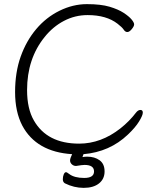

<svg xmlns="http://www.w3.org/2000/svg" viewBox="-20 -731 743 929"><path d="M389 67Q378 67 348 72Q336 72 327.5 64Q319 56 319 45.5Q319 35 329 15Q156 4 88 -123Q53 -190 53 -285.5Q53 -381 80 -457Q107 -533 155 -590Q203 -647 268 -679Q333 -711 400.5 -711Q468 -711 510 -698.5Q552 -686 578 -669Q604 -652 616.5 -637Q629 -622 629 -613Q629 -604 617.5 -590Q606 -576 596 -576Q586 -576 578.5 -587.5Q571 -599 549 -616Q495 -658 404 -658Q343 -658 289.5 -630Q236 -602 196 -552Q111 -447 111 -295Q111 -205 144 -148Q208 -36 363 -36Q469 -36 563 -110Q606 -144 638 -186Q648 -199 659.5 -199Q671 -199 671 -186Q671 -173 653 -143.5Q635 -114 599 -80Q511 4 384 15L379 29Q391 27 402 27Q438 27 462 44.5Q486 62 486 98.5Q486 135 459 156.5Q432 178 385 178Q338 178 294 156Q284 150 284 136.5Q284 123 288.5 112.5Q293 102 300 102Q303 102 315 111Q340 130 387.5 130Q435 130 435 98.5Q435 67 389 67Z"/></svg>

Font: LXGW WenKai Lite Light
Style: Regular
Weight: 300
Designer: LXGW / Fontworks Inc.
Foundry: LXGW / Fontworks Inc.
Version: Version 1.511; March 25, 2025